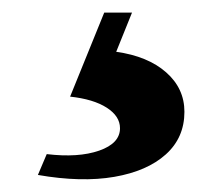

<svg xmlns="http://www.w3.org/2000/svg" viewBox="-20 -33 334 304"><path d="M40 244 54 211Q104 217 137 205.5Q170 194 170 170Q170 151 149 137.5Q128 124 91 120L145 -13H189L164 49Q214 56 243 81.5Q272 107 272 144Q272 185 242.5 211.5Q213 238 161 247Q109 256 40 244Z"/></svg>

Font: Platypi Medium
Style: Regular
Weight: 500
Designer: David Sargent
Foundry: Bolt Cutter Type
Version: Version 1.200; ttfautohint (v1.8.4.7-5d5b)